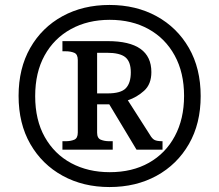

<svg xmlns="http://www.w3.org/2000/svg" viewBox="-20 -745 885 775"><path d="M422 10Q316 10 233 -35.5Q150 -81 102.5 -163.5Q55 -246 55 -358Q55 -469 102 -551.5Q149 -634 232 -679.5Q315 -725 422 -725Q529 -725 612 -679.5Q695 -634 742.5 -551.5Q790 -469 790 -357Q790 -246 742.5 -163.5Q695 -81 612 -35.5Q529 10 422 10ZM423 -50Q514 -50 581.2 -88Q648.5 -125.9 685.7 -195.5Q723 -265 723 -358Q723 -452 685.1 -521Q647.3 -590.1 579.8 -627.5Q512.3 -665 423 -665Q334.4 -665 266.2 -627.5Q198 -590 160 -521.2Q122 -452.4 122 -357Q122 -260.6 160.8 -191.7Q199.7 -122.8 267.6 -86.4Q335.6 -50 423 -50ZM232 -141V-175H245Q265 -175 279.5 -181Q294 -187 294 -210V-503Q294 -526 279.5 -532Q265 -538 245 -538H232V-579H415Q591 -579 591 -454Q591 -405 561.5 -378.5Q532 -352 496 -340.2L585 -201Q594 -185 604 -180Q614 -175 636 -175V-141H531L421 -324H372V-209.5Q372 -187 387 -181Q402 -175 421 -175H435V-141ZM414.4 -368Q468 -368 488 -389Q508 -410 508 -453Q508 -496 486 -514Q464 -532 411 -532H372V-368Z"/></svg>

Font: Noto Serif Vithkuqi
Style: Regular
Weight: 400
Version: Version 1.005